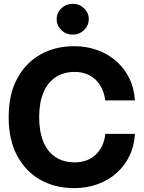

<svg xmlns="http://www.w3.org/2000/svg" viewBox="-20 -972 751 1004"><path d="M367.6 11.7Q267.4 11.7 190.1 -32.3Q112.8 -76.3 68.9 -159.3Q25.1 -242.4 25.4 -359.4Q25.1 -477.1 69.3 -560.1Q113.6 -643.1 191 -686.8Q268.4 -730.5 367.6 -730.5Q432.1 -730.5 488.2 -710.4Q544.2 -690.4 587.1 -653.1Q629.9 -615.7 655.8 -563.4Q681.6 -511.1 685.5 -446.9H530.5Q525.8 -481.9 512.5 -509.5Q499.2 -537.1 478.4 -556.4Q457.6 -575.8 430.5 -585.8Q403.4 -595.9 371.1 -595.9Q311.6 -595.9 270.1 -567.9Q228.5 -539.8 206.6 -486.9Q184.8 -433.9 184.8 -359.4Q184.8 -285.2 206.2 -232.2Q227.7 -179.2 269.5 -151Q311.2 -122.9 371.7 -122.9Q404.6 -122.9 432.1 -133.3Q459.7 -143.7 480.5 -163.1Q501.4 -182.6 514.4 -210.3Q527.3 -237.9 530.5 -271.9H685.5Q682.4 -210.2 657.7 -158.2Q633 -106.2 590.6 -68.2Q548.2 -30.2 491.6 -9.2Q435 11.7 367.6 11.7ZM360.4 -791Q325.3 -791 300.8 -814.7Q276.2 -838.5 276.4 -871.5Q276.2 -905 300.8 -928.5Q325.3 -952 360.4 -952Q395.1 -952 419.6 -928.5Q444.1 -905 444.3 -871.5Q444.1 -838.5 419.6 -814.7Q395.1 -791 360.4 -791Z"/></svg>

Font: Inter Display V
Style: Regular
Weight: 400
Designer: Rasmus Andersson
Foundry: rsms
Version: Version 3.015;git-src